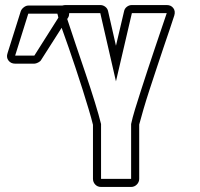

<svg xmlns="http://www.w3.org/2000/svg" viewBox="-20 -740 791 760"><path d="M62 -695Q65 -704 74 -711Q83 -718 92 -718H222H226Q234 -720 239 -720H377Q388 -720 397 -713Q406 -706 408 -695L439 -559L471 -695Q473 -706 482 -713Q491 -720 502 -720H640Q657 -720 666 -708Q675 -696 670 -679Q662 -654 651 -621.5Q640 -589 627 -551Q614 -512 599.5 -468.5Q585 -425 571.5 -383.5Q558 -342 547.5 -306Q537 -270 531 -247V-32Q531 -19 521.5 -9.5Q512 0 499 0H380Q366 0 357 -9.5Q348 -19 348 -32V-246Q342 -271 331 -307.5Q320 -344 307 -385.5Q294 -427 279.5 -470Q265 -513 252 -551L224 -630L143 -503Q140 -497 131 -492.5Q122 -488 116 -488H40Q23 -488 13.5 -500.5Q4 -513 10 -530ZM502 -688 439 -418 377 -688H254Q254 -683 253 -678.5Q252 -674 249 -669L246 -665Q260 -622 279.5 -564.5Q299 -507 319 -448Q339 -389 355.5 -335.5Q372 -282 380 -249V-32H499V-249Q504 -273 514.5 -307.5Q525 -342 538 -382Q551 -422 565 -465Q579 -508 593 -549Q607 -590 619 -626Q631 -662 640 -688ZM40 -520H116L211 -670L209 -679L207 -686H92Z"/></svg>

Font: Lichte PostBus
Style: Regular
Weight: 400
Designer: Peter Wiegel
Version: Version 1.001